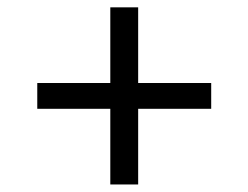

<svg xmlns="http://www.w3.org/2000/svg" viewBox="-20 -580 660 510"><path d="M79 -291H273V-90H347V-291H541V-359.5H347V-560.5H273V-359.5H79Z"/></svg>

Font: Monaspace Krypton Light
Style: Regular
Weight: 300
Designer: Riley Cran & the Lettermatic Team
Foundry: Lettermatic
Version: Version 1.101 (Monaspace Krypton)